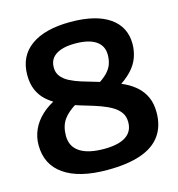

<svg xmlns="http://www.w3.org/2000/svg" viewBox="-107 -803 838 906"><g transform="rotate(-15 312.0 -350.0)"><path d="M364 -390Q397 -410 415.5 -429Q434 -448 441.5 -469Q449 -490 449 -515Q449 -559 414.5 -582.5Q380 -606 312 -606Q271 -606 243 -596Q215 -586 201 -568Q187 -550 187 -522Q187 -497 201 -479Q215 -461 239 -448.5Q263 -436 294.5 -426Q326 -416 360 -406.5Q394 -397 428 -385Q462 -373 493.5 -357.5Q525 -342 549 -320Q573 -298 587 -267Q601 -236 601 -193Q601 -126 568.5 -80.5Q536 -35 471 -12.5Q406 10 307 10Q170 10 96.5 -41Q23 -92 23 -187Q23 -227 39 -262.5Q55 -298 86.5 -327.5Q118 -357 166 -379L249 -332Q202 -305 180.5 -274Q159 -243 159 -196Q159 -144 199.5 -117Q240 -90 318 -90Q388 -90 424 -113.5Q460 -137 460 -183Q460 -211 446.5 -230Q433 -249 409.5 -263Q386 -277 355.5 -288Q325 -299 292 -308.5Q259 -318 225.5 -329.5Q192 -341 161.5 -357Q131 -373 107.5 -394.5Q84 -416 70.5 -447Q57 -478 57 -520Q57 -612 125 -661Q193 -710 318 -710Q442 -710 508.5 -664Q575 -618 575 -534Q575 -501 563.5 -468.5Q552 -436 524.5 -407Q497 -378 453 -352Z"/></g></svg>

Font: Georama ExtraCondensed Thin SemiBold
Style: Regular
Weight: 600
Version: Version 1.001